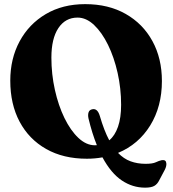

<svg xmlns="http://www.w3.org/2000/svg" viewBox="-20 -734 815 906"><path d="M382 -714.5Q492 -714.5 573.2 -668.2Q654.5 -622 699.2 -540.2Q744 -458.5 744 -351.5Q744 -231.5 688.8 -142Q633.5 -52.5 537 -12.5Q564 15.5 596.2 27.2Q628.5 39 667 39Q700 39 715 31.8Q730 24.5 744.5 21.5Q764 19 765 38Q766 50 758 66.5L731.5 116.5Q722.5 135 708 143.2Q693.5 151.5 664.5 151.5Q605.5 151.5 554.8 117.5Q504 83.5 463.5 8.5Q428 15 390 15Q279 15 197.8 -31Q116.5 -77 72.5 -159.8Q28.5 -242.5 28.5 -353.5Q28.5 -457 72.5 -538.8Q116.5 -620.5 196 -667.5Q275.5 -714.5 382 -714.5ZM397.5 -175.5Q394 -192 398 -204Q402 -216 416 -218.5Q440 -223.5 451 -187Q471 -118 495.5 -72Q522 -93.5 536.8 -135.8Q551.5 -178 551.5 -239.5Q551.5 -316.5 535 -390Q518.5 -463.5 489.8 -522.2Q461 -581 424 -616Q387 -651 346 -651Q288.5 -651 255.5 -601.5Q222.5 -552 222.5 -462Q222.5 -384 239 -310Q255.5 -236 284.2 -177Q313 -118 350 -83.2Q387 -48.5 427.5 -48.5Q432.5 -48.5 437 -49Q414.5 -104.5 397.5 -175.5Z"/></svg>

Font: Fraunces 72pt S050
Style: Bold
Weight: 700
Version: Version 1.000; ttfautohint (v1.8.3)